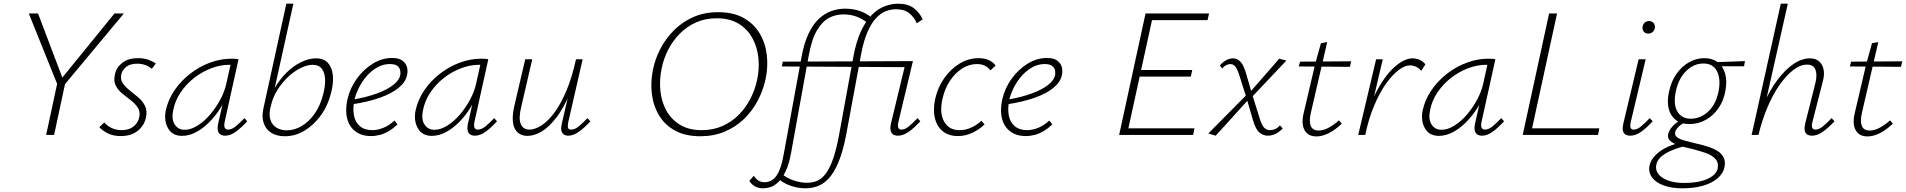

<svg xmlns="http://www.w3.org/2000/svg" viewBox="-20 -731 10324 1040"><path d="M321 -262 300 -289 600 -658H651ZM230 0 292 -289H335L273 0ZM295 -263 136 -658H186L326 -289Z M634 6Q593 6 563.5 -9Q534 -24 518 -42L545 -68Q558 -51 583 -38.5Q608 -26 639 -26Q679 -26 703.5 -46Q728 -66 734 -95Q741 -125 727 -147Q713 -169 689.5 -187Q666 -205 642.5 -224Q619 -243 606.5 -268.5Q594 -294 603 -331Q612 -368 644 -392Q676 -416 727 -416Q759 -416 783 -407.5Q807 -399 824 -387L802 -358Q790 -370 769 -378Q748 -386 723 -386Q686 -386 664.5 -369.5Q643 -353 637 -329Q631 -301 645 -280.5Q659 -260 682.5 -241.5Q706 -223 729.5 -203Q753 -183 766 -156.5Q779 -130 770 -92Q760 -49 725 -21.5Q690 6 634 6Z M966 5Q914 5 890.5 -36Q867 -77 878 -133Q891 -192 926 -243Q961 -294 1011 -332.5Q1061 -371 1118.5 -392Q1176 -413 1232 -413Q1244 -413 1254 -412.5Q1264 -412 1272 -410L1197 -71Q1188 -29 1216 -29Q1235 -29 1256.5 -46.5Q1278 -64 1304 -91L1319 -74Q1285 -37 1256 -16.5Q1227 4 1200 4Q1184 4 1173.5 -3Q1163 -10 1160 -25Q1157 -40 1162 -63L1203 -243L1230 -277Q1219 -226 1192 -176Q1165 -126 1128.5 -85Q1092 -44 1050 -19.5Q1008 5 966 5ZM980 -28Q1014 -28 1050.5 -51Q1087 -74 1118.5 -111Q1150 -148 1173.5 -192Q1197 -236 1206 -278L1232 -395L1252 -378Q1247 -379 1238 -379.5Q1229 -380 1221 -380Q1174 -380 1125 -361.5Q1076 -343 1033 -310Q990 -277 959 -231.5Q928 -186 918 -133Q908 -85 926.5 -56.5Q945 -28 980 -28Z M1523 7Q1480 7 1450.5 -11Q1421 -29 1409 -62.5Q1397 -96 1406 -140L1531 -711H1569L1468 -254Q1495 -301 1532 -337.5Q1569 -374 1611 -394.5Q1653 -415 1691 -415Q1734 -415 1756.5 -390Q1779 -365 1783 -322Q1787 -279 1773 -227Q1756 -158 1717.5 -105.5Q1679 -53 1629 -23Q1579 7 1523 7ZM1444 -145Q1436 -107 1445.5 -80Q1455 -53 1478.5 -39Q1502 -25 1533 -25Q1575 -25 1614.5 -48.5Q1654 -72 1684.5 -115.5Q1715 -159 1730 -218Q1742 -263 1741 -299.5Q1740 -336 1723.5 -358Q1707 -380 1674 -380Q1644 -380 1608.5 -362.5Q1573 -345 1540.5 -314.5Q1508 -284 1482.5 -243.5Q1457 -203 1447 -156Z M1989 6Q1939 6 1905.5 -19Q1872 -44 1860.5 -89Q1849 -134 1862 -193Q1876 -254 1912.5 -304.5Q1949 -355 1999 -386Q2049 -417 2104 -417Q2141 -417 2160 -402.5Q2179 -388 2184.5 -367.5Q2190 -347 2185 -325Q2178 -287 2139.5 -255.5Q2101 -224 2037.5 -201.5Q1974 -179 1888 -166L1889 -191Q1965 -204 2021 -224.5Q2077 -245 2109.5 -270.5Q2142 -296 2148 -323Q2150 -334 2148 -348Q2146 -362 2133.5 -373Q2121 -384 2092 -384Q2048 -384 2009 -357Q1970 -330 1942 -287Q1914 -244 1901 -196Q1890 -145 1897 -107Q1904 -69 1929.5 -47.5Q1955 -26 1997 -26Q2024 -26 2055 -38Q2086 -50 2117 -78L2133 -57Q2111 -36 2087 -21.5Q2063 -7 2038.5 -0.5Q2014 6 1989 6Z M2319 5Q2267 5 2243.5 -36Q2220 -77 2231 -133Q2244 -192 2279 -243Q2314 -294 2364 -332.5Q2414 -371 2471.5 -392Q2529 -413 2585 -413Q2597 -413 2607 -412.5Q2617 -412 2625 -410L2550 -71Q2541 -29 2569 -29Q2588 -29 2609.5 -46.5Q2631 -64 2657 -91L2672 -74Q2638 -37 2609 -16.5Q2580 4 2553 4Q2537 4 2526.5 -3Q2516 -10 2513 -25Q2510 -40 2515 -63L2556 -243L2583 -277Q2572 -226 2545 -176Q2518 -126 2481.5 -85Q2445 -44 2403 -19.5Q2361 5 2319 5ZM2333 -28Q2367 -28 2403.5 -51Q2440 -74 2471.5 -111Q2503 -148 2526.5 -192Q2550 -236 2559 -278L2585 -395L2605 -378Q2600 -379 2591 -379.5Q2582 -380 2574 -380Q2527 -380 2478 -361.5Q2429 -343 2386 -310Q2343 -277 2312 -231.5Q2281 -186 2271 -133Q2261 -85 2279.5 -56.5Q2298 -28 2333 -28Z M2837 5Q2815 5 2797.5 -4Q2780 -13 2769.5 -32Q2759 -51 2757.5 -81Q2756 -111 2765 -153L2825 -410H2863L2804 -155Q2788 -91 2800.5 -60Q2813 -29 2848 -29Q2878 -29 2913 -51.5Q2948 -74 2983 -121Q3018 -168 3048.5 -240.5Q3079 -313 3100 -410H3124Q3100 -302 3066 -223Q3032 -144 2993 -93.5Q2954 -43 2914.5 -19Q2875 5 2837 5ZM3058 4Q3043 4 3033 -3.5Q3023 -11 3020.5 -25.5Q3018 -40 3023 -61L3104 -410H3136L3058 -69Q3054 -48 3057 -38.5Q3060 -29 3073 -29Q3094 -29 3115 -46.5Q3136 -64 3162 -91L3178 -74Q3145 -38 3115 -17Q3085 4 3058 4Z M3773 7Q3693 7 3637.5 -23Q3582 -53 3550.5 -105Q3519 -157 3511 -221.5Q3503 -286 3517 -354Q3529 -414 3558.5 -469.5Q3588 -525 3632.5 -569Q3677 -613 3736.5 -639Q3796 -665 3870 -665Q3952 -665 4007.5 -634Q4063 -603 4094.5 -550.5Q4126 -498 4133.5 -433.5Q4141 -369 4127 -303Q4114 -242 4084.5 -186Q4055 -130 4010 -86.5Q3965 -43 3905.5 -18Q3846 7 3773 7ZM3781 -26Q3843 -26 3893.5 -48.5Q3944 -71 3982 -109.5Q4020 -148 4045 -197Q4070 -246 4081 -298Q4094 -358 4088 -417Q4082 -476 4055.5 -524.5Q4029 -573 3981 -602.5Q3933 -632 3862 -632Q3800 -632 3750 -609.5Q3700 -587 3662 -548.5Q3624 -510 3599 -461Q3574 -412 3564 -360Q3551 -300 3557 -240.5Q3563 -181 3589 -133Q3615 -85 3663 -55.5Q3711 -26 3781 -26Z M4344 289Q4303 289 4263.5 275.5Q4224 262 4194 236L4217 213Q4245 235 4281 247Q4317 259 4352 259Q4378 259 4402.5 250Q4427 241 4449 214.5Q4471 188 4489.5 138Q4508 88 4524 5L4603 -427Q4619 -511 4645.5 -566Q4672 -621 4705 -653Q4738 -685 4774.5 -698Q4811 -711 4845 -711Q4898 -711 4929.5 -687Q4961 -663 4978 -626L4946 -605Q4931 -639 4904.5 -660Q4878 -681 4833 -681Q4806 -681 4778.5 -670.5Q4751 -660 4725.5 -633Q4700 -606 4679 -558Q4658 -510 4644 -436L4564 -4Q4546 90 4521.5 148Q4497 206 4468 236.5Q4439 267 4407.5 278Q4376 289 4344 289ZM4115 289Q4087 289 4068.5 278Q4050 267 4039 249L4063 221Q4073 237 4087 246.5Q4101 256 4123 256Q4140 256 4159.5 246Q4179 236 4196 204Q4213 172 4225 105L4321 -419Q4335 -497 4359.5 -548.5Q4384 -600 4416 -629.5Q4448 -659 4484 -671.5Q4520 -684 4556 -684Q4601 -684 4637.5 -671.5Q4674 -659 4702 -635L4678 -608Q4651 -629 4619.5 -641Q4588 -653 4547 -653Q4506 -653 4469.5 -633.5Q4433 -614 4404.5 -565.5Q4376 -517 4360 -427L4265 97Q4254 159 4235.5 197Q4217 235 4195.5 255.5Q4174 276 4153 282.5Q4132 289 4115 289ZM4912 -367 4215 -371 4220 -397 4925 -400ZM4844 4Q4828 4 4817.5 -3Q4807 -10 4804 -25Q4801 -40 4806 -62L4885 -389L4925 -400L4846 -69Q4842 -51 4845.5 -40Q4849 -29 4863 -29Q4882 -29 4903 -46.5Q4924 -64 4950 -91L4965 -74Q4932 -38 4902 -17Q4872 4 4844 4Z M5169 6Q5120 6 5088 -19Q5056 -44 5044.5 -89Q5033 -134 5045 -193Q5059 -257 5094.5 -307.5Q5130 -358 5178.5 -387Q5227 -416 5281 -416Q5310 -416 5333.5 -406.5Q5357 -397 5373 -376L5345 -350Q5333 -366 5315 -375Q5297 -384 5271 -384Q5229 -384 5191 -359.5Q5153 -335 5125 -292.5Q5097 -250 5085 -195Q5068 -119 5094 -72.5Q5120 -26 5177 -26Q5210 -26 5241 -40Q5272 -54 5296 -77L5313 -57Q5284 -29 5246.5 -11.5Q5209 6 5169 6Z M5536 6Q5486 6 5452.5 -19Q5419 -44 5407.5 -89Q5396 -134 5409 -193Q5423 -254 5459.5 -304.5Q5496 -355 5546 -386Q5596 -417 5651 -417Q5688 -417 5707 -402.5Q5726 -388 5731.5 -367.5Q5737 -347 5732 -325Q5725 -287 5686.5 -255.5Q5648 -224 5584.5 -201.5Q5521 -179 5435 -166L5436 -191Q5512 -204 5568 -224.5Q5624 -245 5656.5 -270.5Q5689 -296 5695 -323Q5697 -334 5695 -348Q5693 -362 5680.5 -373Q5668 -384 5639 -384Q5595 -384 5556 -357Q5517 -330 5489 -287Q5461 -244 5448 -196Q5437 -145 5444 -107Q5451 -69 5476.5 -47.5Q5502 -26 5544 -26Q5571 -26 5602 -38Q5633 -50 5664 -78L5680 -57Q5658 -36 5634 -21.5Q5610 -7 5585.5 -0.5Q5561 6 5536 6Z M6443 0H6042L6185 -658H6529L6521 -622H6220L6092 -36H6450ZM6126 -316 6134 -352H6438L6430 -316Z M6847 4Q6823 4 6802 -13Q6781 -30 6766 -83L6732 -200L6696 -314Q6682 -359 6670.5 -371.5Q6659 -384 6645 -384Q6634 -384 6622.5 -378.5Q6611 -373 6600 -360L6588 -377Q6605 -396 6623 -405.5Q6641 -415 6659 -415Q6681 -415 6699 -397Q6717 -379 6732 -325L6760 -228L6802 -94Q6815 -50 6829 -38Q6843 -26 6858 -26Q6873 -26 6887 -32Q6901 -38 6913 -52L6928 -35Q6906 -13 6886 -4.5Q6866 4 6847 4ZM6565 4 6525 -8 6739 -224 6750 -200ZM6756 -200 6744 -224 6909 -413 6948 -403Z M7111 8Q7066 8 7047 -25Q7028 -58 7041 -116L7104 -385L7135 -497L7169 -503L7080 -118Q7070 -74 7080 -49Q7090 -24 7123 -24Q7148 -24 7175.5 -38.5Q7203 -53 7233 -79L7248 -61Q7211 -26 7176 -9Q7141 8 7111 8ZM7015 -371 7022 -397 7299 -399 7292 -369Z M7353 0Q7384 -134 7431.5 -226.5Q7479 -319 7532.5 -367Q7586 -415 7631 -415Q7651 -415 7669.5 -407Q7688 -399 7701 -382L7678 -347Q7667 -362 7650 -369.5Q7633 -377 7617 -377Q7590 -377 7556.5 -352Q7523 -327 7488.5 -279Q7454 -231 7424 -160.5Q7394 -90 7375 0ZM7337 0 7434 -410H7470L7374 0Z M7774 5Q7722 5 7698.5 -36Q7675 -77 7686 -133Q7699 -192 7734 -243Q7769 -294 7819 -332.5Q7869 -371 7926.5 -392Q7984 -413 8040 -413Q8052 -413 8062 -412.5Q8072 -412 8080 -410L8005 -71Q7996 -29 8024 -29Q8043 -29 8064.5 -46.5Q8086 -64 8112 -91L8127 -74Q8093 -37 8064 -16.5Q8035 4 8008 4Q7992 4 7981.5 -3Q7971 -10 7968 -25Q7965 -40 7970 -63L8011 -243L8038 -277Q8027 -226 8000 -176Q7973 -126 7936.5 -85Q7900 -44 7858 -19.5Q7816 5 7774 5ZM7788 -28Q7822 -28 7858.5 -51Q7895 -74 7926.5 -111Q7958 -148 7981.5 -192Q8005 -236 8014 -278L8040 -395L8060 -378Q8055 -379 8046 -379.5Q8037 -380 8029 -380Q7982 -380 7933 -361.5Q7884 -343 7841 -310Q7798 -277 7767 -231.5Q7736 -186 7726 -133Q7716 -85 7734.5 -56.5Q7753 -28 7788 -28Z M8228 0 8371 -658H8414L8271 0ZM8244 0 8251 -36H8643L8636 0Z M8811 4Q8795 4 8784 -3Q8773 -10 8770.5 -25Q8768 -40 8773 -62L8856 -410H8894L8813 -69Q8809 -51 8812 -40Q8815 -29 8830 -29Q8848 -29 8869 -46.5Q8890 -64 8916 -91L8932 -74Q8899 -38 8869 -17Q8839 4 8811 4ZM8908 -549Q8898 -549 8890.5 -553.5Q8883 -558 8879.5 -566.5Q8876 -575 8877 -585Q8879 -599 8888.5 -608Q8898 -617 8913 -617Q8923 -617 8930.5 -612Q8938 -607 8941.5 -599Q8945 -591 8944 -580Q8942 -567 8932 -558Q8922 -549 8908 -549Z M9092 289Q9034 289 8991.5 273.5Q8949 258 8928.5 230Q8908 202 8915 166Q8924 125 8968.5 91Q9013 57 9094 38L9103 61Q9038 78 8999 102Q8960 126 8952 159Q8942 203 8985 231.5Q9028 260 9104 260Q9180 260 9228 238.5Q9276 217 9284 182Q9290 149 9271 129Q9252 109 9219 97.5Q9186 86 9150 77Q9123 71 9097.5 64Q9072 57 9052 48Q9032 39 9022 26.5Q9012 14 9016 -5Q9020 -22 9031.5 -37Q9043 -52 9057 -63Q9071 -74 9084 -82L9113 -72Q9103 -67 9090.5 -59Q9078 -51 9067.5 -39.5Q9057 -28 9054 -16Q9050 2 9065 13Q9080 24 9108.5 31.5Q9137 39 9170 47Q9202 54 9231.5 63.5Q9261 73 9283.5 87Q9306 101 9316.5 122.5Q9327 144 9321 174Q9314 209 9283.5 235Q9253 261 9204.5 275Q9156 289 9092 289ZM9131 -59Q9085 -59 9056.5 -81.5Q9028 -104 9018.5 -143Q9009 -182 9020 -232Q9032 -290 9061 -331Q9090 -372 9129.5 -394Q9169 -416 9212 -416Q9255 -416 9284 -394Q9313 -372 9324.5 -332.5Q9336 -293 9326 -239Q9317 -187 9289.5 -146.5Q9262 -106 9221 -82.5Q9180 -59 9131 -59ZM9138 -88Q9192 -88 9234.5 -128.5Q9277 -169 9290 -242Q9301 -306 9279.5 -346.5Q9258 -387 9207 -387Q9154 -387 9112.5 -345.5Q9071 -304 9057 -234Q9043 -165 9066 -126.5Q9089 -88 9138 -88ZM9427 -372H9280L9266 -394L9432 -400Z M9795 4Q9779 4 9768.5 -3Q9758 -10 9755.5 -24.5Q9753 -39 9758 -61L9814 -284Q9824 -327 9813.5 -354Q9803 -381 9768 -381Q9731 -381 9692.5 -351Q9654 -321 9618 -269Q9582 -217 9553 -148Q9524 -79 9505 0H9476Q9499 -91 9533 -167.5Q9567 -244 9608.5 -299Q9650 -354 9695 -384.5Q9740 -415 9784 -415Q9814 -415 9832.5 -399.5Q9851 -384 9857.5 -356Q9864 -328 9853 -288L9797 -69Q9792 -51 9796 -40Q9800 -29 9814 -29Q9833 -29 9854 -46.5Q9875 -64 9901 -91L9917 -74Q9883 -38 9853 -17Q9823 4 9795 4ZM9468 0 9626 -711H9664L9504 0Z M10096 8Q10051 8 10032 -25Q10013 -58 10026 -116L10089 -385L10120 -497L10154 -503L10065 -118Q10055 -74 10065 -49Q10075 -24 10108 -24Q10133 -24 10160.5 -38.5Q10188 -53 10218 -79L10233 -61Q10196 -26 10161 -9Q10126 8 10096 8ZM10000 -371 10007 -397 10284 -399 10277 -369Z"/></svg>

Font: Ysabeau Office ExtraLight
Style: Italic
Weight: 250
Italic angle: -12°
Designer: Christian Thalmann (Catharsis Fonts)
Version: Version 2.001;gftools[0.9.30]; featfreeze: tnum,lnum,ss02